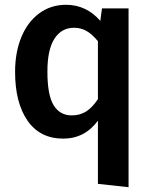

<svg xmlns="http://www.w3.org/2000/svg" viewBox="-20 -564 632 802"><path d="M517 -529V218L389 204V-60Q334 15 244 15Q147 15 95 -60Q43 -135 43 -264Q43 -345 69 -408.5Q95 -472 143.5 -508Q192 -544 256 -544Q340 -544 399 -477L406 -529ZM389 -150V-392Q366 -420 342.5 -434Q319 -448 289 -448Q237 -448 207.5 -402.5Q178 -357 178 -265Q178 -167 204 -124.5Q230 -82 280 -82Q314 -82 340 -98.5Q366 -115 389 -150Z"/></svg>

Font: Fira Sans Medium
Style: Regular
Weight: 500
Designer: bBox Type GmbH & Carrois Corporate GbR & Edenspiekermann AG
Foundry: bBox Type GmbH & Carrois Corporate GbR & Edenspiekermann AG
Version: Version 4.301